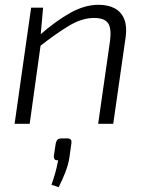

<svg xmlns="http://www.w3.org/2000/svg" viewBox="-20 -517 614 802"><path d="M391 -497Q432 -497 459.5 -482Q487 -467 499 -437Q511 -407 505 -363L453 0H390L440 -349Q446 -401 430.5 -421.5Q415 -442 373 -442Q323 -442 270 -410.5Q217 -379 144 -322L145 -370Q215 -431 275 -464Q335 -497 391 -497ZM160 -485 149 -361 152 -345 104 0H41L110 -485ZM260 61Q271 61 275.5 66Q280 71 278 83L270 140Q266 169 253 202.5Q240 236 225 265L195 255Q204 229 210.5 206.5Q217 184 223 152Q213 154 208.5 148.5Q204 143 205 134L213 81Q216 70 221 65.5Q226 61 241 61Z"/></svg>

Font: Exo 2 Light
Style: Italic
Weight: 300
Italic angle: -8°
Designer: Natanael Gama
Foundry: Natanael Gama
Version: Version 2.010